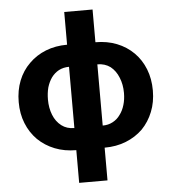

<svg xmlns="http://www.w3.org/2000/svg" viewBox="-60 -783 914 1022"><g transform="rotate(-5 397.0 -271.5)"><path d="M321.3 185.5Q321.3 -43 321.3 -727.5Q359.4 -727.5 472.7 -727.5Q472.7 -499 472.7 185.5Q434.6 185.5 321.3 185.5ZM321.3 10.7Q258.8 10.7 207 -9.8Q155.3 -30.3 117.2 -67.4Q79.1 -105.5 58.6 -157.2Q38.1 -208 38.1 -270.5Q38.1 -333 58.6 -384.8Q79.1 -436.5 117.2 -473.6Q155.3 -511.7 207 -532.2Q258.8 -552.7 321.3 -552.7Q331.1 -552.7 349.6 -552.7Q349.6 -412.1 349.6 10.7Q342.8 10.7 321.3 10.7ZM321.3 -107.4Q325.2 -107.4 337.9 -107.4Q337.9 -189.5 337.9 -434.6Q334 -434.6 321.3 -434.6Q291 -434.6 266.6 -421.9Q243.2 -409.2 226.6 -386.7Q210.9 -364.3 202.1 -335Q194.3 -304.7 194.3 -270.5Q194.3 -225.6 209 -188.5Q223.6 -151.4 252.9 -128.9Q281.2 -107.4 321.3 -107.4ZM472.7 10.7Q464.8 10.7 444.3 10.7Q444.3 -129.9 444.3 -552.7Q451.2 -552.7 472.7 -552.7Q535.2 -552.7 586.9 -532.2Q638.7 -511.7 676.8 -473.6Q713.9 -436.5 734.4 -384.8Q754.9 -333 754.9 -270.5Q754.9 -208 734.4 -157.2Q713.9 -105.5 676.8 -67.4Q638.7 -30.3 586.9 -9.8Q535.2 10.7 472.7 10.7ZM472.7 -107.4Q502.9 -107.4 526.4 -120.1Q550.8 -132.8 566.4 -155.3Q583 -176.8 591.8 -207Q600.6 -236.3 600.6 -270.5Q600.6 -316.4 585 -353.5Q570.3 -390.6 542 -413.1Q512.7 -434.6 472.7 -434.6Q466.8 -434.6 456.1 -434.6Q456.1 -352.5 456.1 -107.4Q460 -107.4 472.7 -107.4Z"/></g></svg>

Font: DeepSea
Style: Bold
Weight: 700
Designer: Stem
Version: Version 3.019;git-0a5106e0b